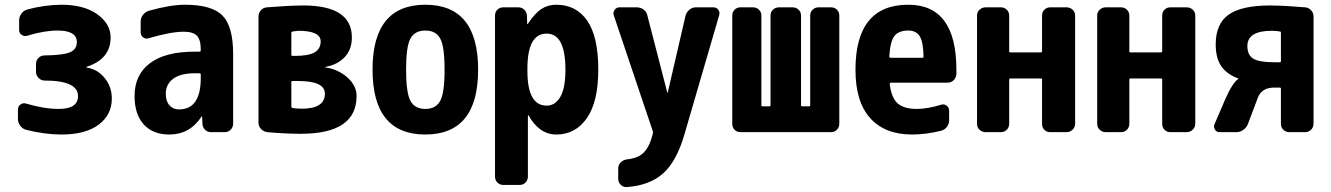

<svg xmlns="http://www.w3.org/2000/svg" viewBox="-20 -550 5540 799"><path d="M340.8 -268.6Q384.8 -262.7 415 -226.1Q445.3 -189.5 445.3 -139.6Q445.3 -72.3 390.6 -31.2Q335.9 9.8 235.4 9.8Q167 9.8 88.9 -9.8Q74.2 -13.7 64.5 -26.4Q54.7 -39.1 54.7 -54.7V-94.7Q54.7 -107.4 65.4 -115.2Q76.2 -123 87.9 -119.1Q164.1 -96.7 224.6 -96.7Q304.7 -96.7 304.7 -150.4Q304.7 -214.8 165 -214.8Q151.4 -214.8 140.6 -225.6Q129.9 -236.3 129.9 -250V-284.2Q129.9 -298.8 140.1 -309.1Q150.4 -319.3 165 -319.3Q243.2 -320.3 271.5 -332.5Q299.8 -344.7 299.8 -375Q299.8 -422.9 219.7 -422.9Q164.1 -422.9 93.8 -401.4Q81.1 -397.5 70.3 -404.8Q59.6 -412.1 59.6 -424.8V-464.8Q59.6 -480.5 69.3 -493.7Q79.1 -506.8 94.7 -510.7Q162.1 -529.3 235.4 -530.3Q330.1 -530.3 385.3 -490.2Q440.4 -450.2 440.4 -394.5Q440.4 -304.7 341.8 -272.5Q339.8 -272.5 339.8 -269.5Q339.8 -268.6 340.8 -268.6Z M815.4 -224.6V-240.2Q815.4 -245.1 809.6 -245.1H790Q731.4 -245.1 700.7 -222.2Q669.9 -199.2 669.9 -160.2Q669.9 -128.9 685.1 -111.8Q700.2 -94.7 724.6 -94.7Q815.4 -94.7 815.4 -224.6ZM750 -530.3Q861.3 -530.3 905.8 -485.4Q950.2 -440.4 950.2 -325.2V-35.2Q950.2 -20.5 939.9 -10.3Q929.7 0 915 0H858.4Q843.8 0 833.5 -9.8Q823.2 -19.5 822.3 -35.2L821.3 -64.5Q821.3 -65.4 820.3 -65.4Q818.4 -65.4 818.4 -64.5Q769.5 9.8 684.6 9.8Q616.2 9.8 578.1 -32.2Q540 -74.2 540 -150.4Q540 -238.3 603.5 -286.6Q667 -335 790 -335H809.6Q814.5 -335 815.4 -339.8V-344.7Q815.4 -384.8 799.3 -401.4Q783.2 -418 745.1 -418Q690.4 -418 597.7 -390.6Q585.9 -386.7 575.7 -394.5Q565.4 -402.3 565.4 -415V-460Q565.4 -475.6 574.7 -487.8Q584 -500 598.6 -504.9Q688.5 -530.3 750 -530.3Z M1236.3 -97.7Q1332 -97.7 1332 -160.2Q1332 -212.9 1220.7 -212.9H1197.3Q1192.4 -212.9 1192.4 -208V-107.4Q1192.4 -101.6 1197.3 -100.6Q1213.9 -97.7 1236.3 -97.7ZM1192.4 -413.1V-322.3Q1192.4 -317.4 1197.3 -317.4H1207Q1263.7 -317.4 1289.1 -332Q1314.5 -346.7 1314.5 -377.9Q1314.5 -421.9 1220.7 -421.9Q1217.8 -421.9 1197.3 -418.9Q1192.4 -417 1192.4 -413.1ZM1334 -269.5Q1387.7 -261.7 1425.8 -227.5Q1463.9 -193.4 1463.9 -150.4Q1463.9 6.8 1231.4 6.8Q1171.9 6.8 1091.8 0Q1077.1 -2 1066.4 -13.2Q1055.7 -24.4 1055.7 -39.1V-481.4Q1055.7 -496.1 1065.9 -507.3Q1076.2 -518.6 1090.8 -519.5Q1174.8 -526.4 1241.2 -527.3Q1444.3 -527.3 1444.3 -394.5Q1444.3 -343.8 1414.1 -312Q1383.8 -280.3 1334 -271.5Q1333 -271.5 1333 -269.5Z M1688 -130.4Q1706.1 -96.7 1750 -96.7Q1793.9 -96.7 1812 -130.4Q1830.1 -164.1 1830.1 -260.3Q1830.1 -356.4 1812 -389.6Q1793.9 -422.9 1750 -422.9Q1706.1 -422.9 1688 -389.6Q1669.9 -356.4 1669.9 -260.3Q1669.9 -164.1 1688 -130.4ZM1530.3 -260.3Q1530.3 -530.3 1750 -530.3Q1969.7 -530.3 1969.7 -260.3Q1969.7 9.8 1750 9.8Q1530.3 9.8 1530.3 -260.3Z M2254.9 -110.4Q2290 -110.4 2311.5 -146.5Q2333 -182.6 2333 -259.8Q2333 -410.2 2254.9 -410.2Q2174.8 -410.2 2174.8 -264.6V-254.9Q2174.8 -110.4 2254.9 -110.4ZM2294.9 -530.3Q2377.9 -530.3 2423.8 -463.9Q2469.7 -397.5 2469.7 -259.8Q2469.7 -127 2422.4 -58.6Q2375 9.8 2294.9 9.8Q2224.6 9.8 2179.7 -69.3Q2179.7 -70.3 2177.7 -70.3Q2176.8 -70.3 2176.8 -69.3V184.6Q2176.8 199.2 2167 209.5Q2157.2 219.7 2141.6 219.7H2075.2Q2060.5 219.7 2050.3 210Q2040 200.2 2040 184.6V-485.4Q2040 -500 2049.8 -509.8Q2059.6 -519.5 2075.2 -519.5H2136.7Q2151.4 -519.5 2161.6 -509.8Q2171.9 -500 2172.9 -485.4L2173.8 -451.2Q2173.8 -450.2 2174.8 -450.2Q2176.8 -450.2 2176.8 -451.2Q2206.1 -495.1 2232.9 -512.7Q2259.8 -530.3 2294.9 -530.3Z M2948.2 -519.5Q2961.9 -519.5 2969.2 -509.3Q2976.6 -499 2972.7 -486.3L2828.1 9.8Q2795.9 121.1 2739.7 171.4Q2683.6 221.7 2587.9 228.5Q2574.2 229.5 2563.5 219.2Q2552.7 209 2552.7 195.3V150.4Q2552.7 135.7 2563.5 125.5Q2574.2 115.2 2588.9 113.3Q2636.7 108.4 2660.6 83Q2684.6 57.6 2697.3 3.9Q2698.2 1 2696.3 -4.9L2534.2 -486.3Q2530.3 -499 2538.1 -509.3Q2545.9 -519.5 2557.6 -519.5H2629.9Q2645.5 -519.5 2658.2 -510.3Q2670.9 -501 2673.8 -486.3L2756.8 -165Q2756.8 -164.1 2757.8 -164.1Q2758.8 -164.1 2758.8 -165L2833 -485.4Q2836.9 -500 2849.1 -509.8Q2861.3 -519.5 2876 -519.5Z M3438.5 -519.5Q3453.1 -519.5 3462.9 -509.8Q3472.7 -500 3472.7 -485.4V-35.2Q3472.7 -20.5 3462.9 -10.3Q3453.1 0 3438.5 0H3061.5Q3046.9 0 3037.1 -9.8Q3027.3 -19.5 3027.3 -35.2V-485.4Q3027.3 -500 3037.1 -509.8Q3046.9 -519.5 3061.5 -519.5H3113.3Q3127.9 -519.5 3138.2 -509.8Q3148.4 -500 3148.4 -485.4V-112.3Q3148.4 -107.4 3153.3 -107.4H3181.6Q3186.5 -107.4 3186.5 -112.3V-485.4Q3186.5 -500 3196.8 -509.8Q3207 -519.5 3221.7 -519.5H3278.3Q3293 -519.5 3303.2 -509.8Q3313.5 -500 3313.5 -485.4V-112.3Q3313.5 -107.4 3318.4 -107.4H3346.7Q3351.6 -107.4 3351.6 -112.3V-485.4Q3351.6 -500 3361.8 -509.8Q3372.1 -519.5 3386.7 -519.5Z M3818.4 -309.6Q3823.2 -309.6 3823.2 -314.5Q3822.3 -375 3807.6 -398.9Q3793 -422.9 3759.8 -422.9Q3719.7 -422.9 3702.1 -400.4Q3684.6 -377.9 3680.7 -314.5Q3680.7 -310.5 3685.5 -309.6ZM3759.8 -530.3Q3960 -530.3 3960 -259.8V-241.2Q3959 -226.6 3948.7 -216.3Q3938.5 -206.1 3922.9 -206.1H3688.5Q3683.6 -206.1 3682.6 -200.2Q3689.5 -142.6 3715.8 -119.6Q3742.2 -96.7 3794.9 -96.7Q3839.8 -96.7 3896.5 -114.3Q3909.2 -118.2 3919.4 -110.4Q3929.7 -102.5 3929.7 -89.8V-49.8Q3929.7 -34.2 3920.4 -22Q3911.1 -9.8 3896.5 -5.9Q3833 9.8 3775.4 9.8Q3663.1 9.8 3601.6 -58.1Q3540 -126 3540 -259.8Q3540 -530.3 3759.8 -530.3Z M4418 -519.5Q4432.6 -519.5 4443.4 -509.8Q4454.1 -500 4454.1 -485.4V-35.2Q4454.1 -20.5 4443.4 -10.3Q4432.6 0 4418 0H4350.6Q4335.9 0 4326.2 -9.8Q4316.4 -19.5 4316.4 -35.2V-218.8Q4316.4 -223.6 4310.5 -223.6H4184.6Q4179.7 -223.6 4179.7 -218.8V-35.2Q4179.7 -20.5 4169.9 -10.3Q4160.2 0 4144.5 0H4082Q4067.4 0 4056.6 -9.8Q4045.9 -19.5 4045.9 -35.2V-485.4Q4045.9 -500 4056.6 -509.8Q4067.4 -519.5 4082 -519.5H4144.5Q4159.2 -519.5 4169.4 -509.8Q4179.7 -500 4179.7 -485.4V-335.9Q4179.7 -332 4184.6 -332H4310.5Q4315.4 -332 4316.4 -335.9V-485.4Q4316.4 -500 4326.2 -509.8Q4335.9 -519.5 4350.6 -519.5Z M4918 -519.5Q4932.6 -519.5 4943.4 -509.8Q4954.1 -500 4954.1 -485.4V-35.2Q4954.1 -20.5 4943.4 -10.3Q4932.6 0 4918 0H4850.6Q4835.9 0 4826.2 -9.8Q4816.4 -19.5 4816.4 -35.2V-218.8Q4816.4 -223.6 4810.5 -223.6H4684.6Q4679.7 -223.6 4679.7 -218.8V-35.2Q4679.7 -20.5 4669.9 -10.3Q4660.2 0 4644.5 0H4582Q4567.4 0 4556.6 -9.8Q4545.9 -19.5 4545.9 -35.2V-485.4Q4545.9 -500 4556.6 -509.8Q4567.4 -519.5 4582 -519.5H4644.5Q4659.2 -519.5 4669.4 -509.8Q4679.7 -500 4679.7 -485.4V-335.9Q4679.7 -332 4684.6 -332H4810.5Q4815.4 -332 4816.4 -335.9V-485.4Q4816.4 -500 4826.2 -509.8Q4835.9 -519.5 4850.6 -519.5Z M5310.5 -295.9V-413.1Q5310.5 -418.9 5306.6 -418.9Q5292 -421.9 5272.5 -421.9Q5171.9 -421.9 5170.9 -359.4Q5170.9 -320.3 5195.8 -305.7Q5220.7 -291 5282.2 -291H5305.7Q5310.5 -291 5310.5 -295.9ZM5411.1 -519.5Q5425.8 -518.6 5436 -507.3Q5446.3 -496.1 5446.3 -481.4V-35.2Q5446.3 -20.5 5436 -10.3Q5425.8 0 5411.1 0H5345.7Q5331.1 0 5320.8 -9.8Q5310.5 -19.5 5310.5 -35.2V-180.7Q5310.5 -185.5 5305.7 -185.5H5282.2Q5231.4 -185.5 5214.8 -144.5L5172.9 -33.2Q5167 -18.6 5153.8 -9.3Q5140.6 0 5125 0H5054.7Q5042 0 5035.6 -11.2Q5029.3 -22.5 5034.2 -33.2L5079.1 -137.7Q5110.4 -208 5133.8 -221.7V-222.7Q5133.8 -223.6 5132.8 -223.6Q5085 -241.2 5062 -274.9Q5039.1 -308.6 5039.1 -365.2Q5039.1 -451.2 5093.3 -489.3Q5147.5 -527.3 5266.6 -527.3Q5331.1 -526.4 5411.1 -519.5Z"/></svg>

Font: Rounded-L Mgen+ 1m bold
Style: Bold
Weight: 700
Designer: [Source Han Sans]
Ryoko NISHIZUKA  (kana & ideographs); Paul D. Hunt (Latin, Greek & Cyrillic); Wenlong ZHANG  (bopomofo
Version: Version 1.059.20150602